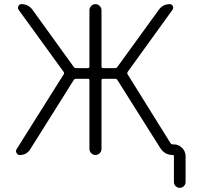

<svg xmlns="http://www.w3.org/2000/svg" viewBox="-20 -774 964 932"><path d="M414.1 -50.8V-384.8Q414.1 -391.6 406.2 -391.6H349.6Q341.8 -391.6 337.9 -385.7L127 -49.8Q109.4 -21.5 76.2 -21.5Q65.4 -21.5 60.5 -31.2Q57.6 -35.2 57.6 -40Q57.6 -44.9 60.5 -49.8L289.1 -413.1Q293 -418.9 289.1 -424.8L70.3 -726.6Q64.5 -735.4 69.3 -744.6Q74.2 -753.9 84 -753.9Q118.2 -753.9 137.7 -726.6L337.9 -449.2Q341.8 -443.4 349.6 -443.4H407.2Q414.1 -443.4 414.1 -451.2V-724.6Q414.1 -736.3 422.9 -745.1Q431.6 -753.9 443.4 -753.9Q455.1 -753.9 463.9 -745.1Q472.7 -736.3 472.7 -724.6V-451.2Q472.7 -443.4 480.5 -443.4H539.1Q545.9 -443.4 549.8 -449.2L751 -726.6Q770.5 -753.9 803.7 -753.9Q814.5 -753.9 818.8 -744.6Q823.2 -735.4 817.4 -726.6L599.6 -424.8Q595.7 -418.9 599.6 -413.1L807.6 -79.1Q811.5 -73.2 818.4 -73.2H823.2Q846.7 -73.2 863.8 -56.2Q880.9 -39.1 880.9 -15.6V109.4Q880.9 121.1 872.6 129.4Q864.3 137.7 852.5 137.7Q840.8 137.7 832.5 129.4Q824.2 121.1 824.2 109.4V-16.6Q824.2 -21.5 819.3 -21.5Q779.3 -21.5 757.8 -55.7L549.8 -385.7Q545.9 -391.6 539.1 -391.6H480.5Q472.7 -391.6 472.7 -384.8V-50.8Q472.7 -39.1 463.9 -30.3Q455.1 -21.5 443.4 -21.5Q431.6 -21.5 422.9 -30.3Q414.1 -39.1 414.1 -50.8Z"/></svg>

Font: Gen Jyuu Gothic P Light
Style: Regular
Weight: 200
Designer: [Source Han Sans]
Ryoko NISHIZUKA  (kana & ideographs); Paul D. Hunt (Latin, Greek & Cyrillic); Wenlong ZHANG  (bopomofo
Version: Version 1.002.20150607